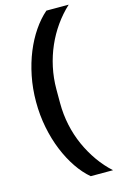

<svg xmlns="http://www.w3.org/2000/svg" viewBox="-135 -814 617 1006"><g transform="rotate(-15 173.5 -311.0)"><path d="M50 -312Q50 -384 63.5 -451Q77 -518 100.5 -575.5Q124 -633 156 -680Q188 -727 226 -760H347Q306 -722 273.5 -676Q241 -630 218 -577.5Q195 -525 182.5 -467Q170 -409 170 -348V-274Q170 -212 182.5 -153.5Q195 -95 218.5 -42.5Q242 10 274.5 56Q307 102 347 138H226Q189 107 157 60Q125 13 101 -45.5Q77 -104 63.5 -171.5Q50 -239 50 -312Z"/></g></svg>

Font: IBM Plex Sans Arabic SmBld
Style: Regular
Weight: 600
Designer: Mike Abbink, Paul van der Laan, Pieter van Rosmalen, Wael Morcos, Khajak Apelian
Foundry: Bold Monday
Version: Version 1.005